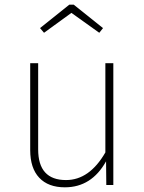

<svg xmlns="http://www.w3.org/2000/svg" viewBox="-20 -790 617 820"><path d="M168 -650 151 -670 276 -770H295L420 -670L404 -650L285 -735ZM464 -520V0H434L433 -101Q371 10 257 10Q186 10 147.5 -31Q109 -72 109 -149V-520H143V-152Q143 -21 262 -21Q362 -21 430 -139V-520Z"/></svg>

Font: Fira Sans UltraLight
Style: Regular
Weight: 200
Designer: Carrois Corporate & Edenspiekermann AG
Foundry: Carrois Corporate GbR & Edenspiekermann AG
Version: Version 4.106;PS 004.106;hotconv 1.0.70;makeotf.lib2.5.58329